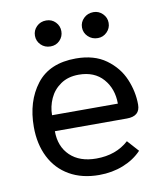

<svg xmlns="http://www.w3.org/2000/svg" viewBox="-79 -741 700 816"><g transform="rotate(-10 271.5 -333.0)"><path d="M45 0ZM45 -239Q45 -349 101 -422Q157 -495 271 -495Q350 -495 401 -458Q452 -421 475 -366.5Q498 -312 498 -256Q498 -206 441 -206H130Q130 -140 171 -100.5Q212 -61 284 -61Q369 -61 424 -111L468 -62Q436 -28 388 -9Q340 10 284 10Q210 10 156 -21Q102 -52 73.5 -108.5Q45 -165 45 -239ZM414 -275Q414 -339 376.5 -382Q339 -425 271 -425Q225 -425 193 -403Q161 -381 145.5 -346.5Q130 -312 130 -275ZM117 -620Q117 -643 133.5 -659.5Q150 -676 175 -676Q199 -676 215 -659.5Q231 -643 231 -620Q231 -597 215 -580.5Q199 -564 175 -564Q150 -564 133.5 -580.5Q117 -597 117 -620ZM320 -620Q320 -643 337 -659.5Q354 -676 379 -676Q402 -676 418.5 -659.5Q435 -643 435 -620Q435 -597 418.5 -580.5Q402 -564 379 -564Q354 -564 337 -580.5Q320 -597 320 -620Z"/></g></svg>

Font: Niramit
Style: Regular
Weight: 400
Version: Version 1.000; ttfautohint (v1.6)